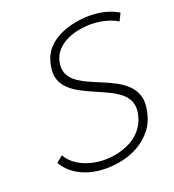

<svg xmlns="http://www.w3.org/2000/svg" viewBox="-131 -812 842 927"><g transform="rotate(-20 289.5 -348.5)"><path d="M560 -633 579 -672Q558 -684 534.5 -692.5Q511 -701 485 -705Q459 -709 433 -709Q394 -709 353.5 -701Q313 -693 275.5 -675Q238 -657 211.5 -626.5Q185 -596 176 -550Q167 -508 177 -477.5Q187 -447 210.5 -425Q234 -403 265.5 -386.5Q297 -370 331 -355.5Q365 -341 396.5 -326Q428 -311 452.5 -291.5Q477 -272 487.5 -245.5Q498 -219 491 -183Q482 -141 459.5 -112Q437 -83 405.5 -65Q374 -47 337.5 -38.5Q301 -30 265 -30Q228 -30 191 -40Q154 -50 124 -70.5Q94 -91 77 -121L44 -94Q65 -58 98 -34.5Q131 -11 172 0.5Q213 12 258 12Q303 12 347.5 1.5Q392 -9 430.5 -32Q469 -55 497.5 -91Q526 -127 536 -178Q546 -224 536.5 -256.5Q527 -289 503.5 -312.5Q480 -336 449 -353Q418 -370 383.5 -384Q349 -398 317 -412.5Q285 -427 260.5 -445Q236 -463 225 -488.5Q214 -514 221 -550Q229 -584 251 -607Q273 -630 302.5 -643.5Q332 -657 364.5 -662.5Q397 -668 424 -668Q449 -668 472.5 -664Q496 -660 518.5 -652.5Q541 -645 560 -633Z"/></g></svg>

Font: Advent Pro Light
Style: Italic
Weight: 300
Italic angle: -12°
Version: Version 3.000